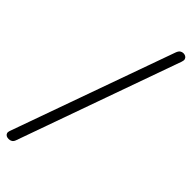

<svg xmlns="http://www.w3.org/2000/svg" viewBox="-362 -1027 1129 1129"><g transform="rotate(45 202.5 -462.0)"><path d="M17.5 80Q6.5 80 -1.5 75.8Q-9.5 71.5 -12.5 63Q-15.5 54.5 -11.5 43L352 -974Q358.5 -991.5 367.8 -997.8Q377 -1004 388 -1004Q398.5 -1004 406.8 -999.2Q415 -994.5 418 -985.2Q421 -976 416 -962L53.5 55Q48.5 68.5 39.2 74.2Q30 80 17.5 80Z"/></g></svg>

Font: Edu NSW ACT Hand Pre
Style: Regular
Weight: 400
Designer: Tina and Corey Anderson, Eben Sorkin, Mirko Velimirovic
Foundry: Sorkin Type Co.
Version: Version 2.000